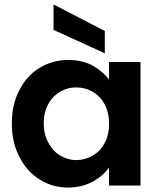

<svg xmlns="http://www.w3.org/2000/svg" viewBox="-20 -832 718 861"><path d="M33 -279C33 -279 33 -279 33 -279C33 -222 44 -172 67 -129C89 -85 119 -51 158 -27C196 -3 238 9 285 9C285 9 285 9 285 9C326 9 363 0 395 -17C426 -34 451 -55 469 -81C469 -81 469 0 469 0C469 0 610 0 610 0C610 0 610 -554 610 -554C610 -554 469 -554 469 -554C469 -554 469 -475 469 -475C469 -475 469 -475 469 -475C450 -500 426 -521 395 -538C364 -555 327 -563 286 -563C286 -563 286 -563 286 -563C239 -563 196 -551 158 -528C119 -505 89 -471 67 -428C44 -385 33 -335 33 -279ZM469 -277C469 -277 469 -277 469 -277C469 -243 462 -214 449 -190C436 -165 418 -147 395 -134C372 -121 348 -114 322 -114C322 -114 322 -114 322 -114C297 -114 273 -121 251 -134C228 -147 210 -167 197 -192C183 -217 176 -246 176 -279C176 -279 176 -279 176 -279C176 -312 183 -341 197 -366C210 -390 228 -408 250 -421C272 -434 296 -440 322 -440C322 -440 322 -440 322 -440C348 -440 372 -434 395 -421C418 -408 436 -389 449 -365C462 -340 469 -311 469 -277ZM220 -812C220 -812 220 -698 220 -698C220 -698 450 -593 450 -593C450 -593 450 -693 450 -693C450 -693 220 -812 220 -812Z"/></svg>

Font: Girnar Poppins
Style: SemiBold
Weight: 500
Designer: Ninad Kale (Devanagari), Jonny Pinhorn (Latin)
Foundry: Indian Type Foundry
Version: ""